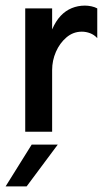

<svg xmlns="http://www.w3.org/2000/svg" viewBox="-23 -470 396 685"><path d="M67 0V-440H163V-365Q176 -395 193.5 -413.5Q211 -432 233 -441Q255 -450 280 -450Q291 -450 303 -447.5Q315 -445 324 -440V-334Q313 -346 298.5 -351.5Q284 -357 269 -357Q238 -357 214 -336.5Q190 -316 176.5 -285Q163 -254 163 -220V0ZM-3 195 90 46H183L72 195Z"/></svg>

Font: Teachers Medium
Style: Regular
Weight: 500
Designer: Alfredo Marco Pradil, Chank Diesel
Version: Version 1.001